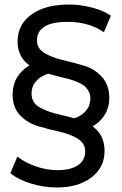

<svg xmlns="http://www.w3.org/2000/svg" viewBox="-20 -726 540 852"><path d="M465 -291Q465 -210 391 -165Q444 -127 444 -56Q444 17 385.5 61.5Q327 106 232 106Q174 106 116 88Q58 70 26 42L57 -31Q90 -5 138 12Q186 29 236 29Q293 29 325.5 7.5Q358 -14 358 -54Q358 -90 325 -110.5Q292 -131 244.5 -141.5Q197 -152 149.5 -166Q102 -180 69 -214.5Q36 -249 36 -306Q36 -391 111 -436Q58 -472 58 -543Q58 -617 119.5 -661.5Q181 -706 287 -706Q335 -706 388 -692.5Q441 -679 472 -656L441 -583Q375 -629 280 -629Q144 -629 144 -546Q144 -511 177 -491Q210 -471 257 -460Q304 -449 351.5 -435Q399 -421 432 -385Q465 -349 465 -291ZM120 -311Q120 -289 130 -273Q140 -257 162.5 -246Q185 -235 202.5 -229Q220 -223 256.5 -214.5Q293 -206 309 -201Q342 -211 361.5 -234.5Q381 -258 381 -290Q381 -308 372.5 -322.5Q364 -337 352.5 -346Q341 -355 320 -363.5Q299 -372 282.5 -376Q266 -380 238 -387Q210 -394 194 -399Q161 -389 140.5 -366Q120 -343 120 -311Z"/></svg>

Font: false
Style: Regular
Weight: 500
Designer: Julieta Ulanovsky
Foundry: Julieta Ulanovsky
Version: Version 7.222;hotconv 1.0.109;makeotfexe 2.5.65596